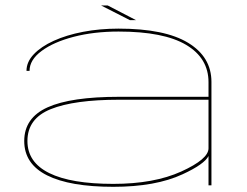

<svg xmlns="http://www.w3.org/2000/svg" viewBox="-20 -696 926 721"><path d="M763 0V-110Q747 -79 665.5 -41.5Q564 5.5 405.5 5.5Q242.5 5.5 156.8 -37.5Q71 -80.5 71 -166.5Q71 -253.5 158.8 -293Q246.5 -332.5 427 -332.5H763V-387.5Q763 -477.5 679 -527.5Q595 -577.5 425 -577.5Q332.5 -577.5 256.8 -557.8Q181 -538 136 -504.5Q91 -471 91 -430H79.5Q79.5 -463.5 106.8 -492.2Q134 -521 181.8 -542.8Q229.5 -564.5 292 -576.5Q354.5 -588.5 425 -588.5Q599 -588.5 686.5 -535.2Q774 -482 774 -388.5V0ZM763 -139V-321.5H427.5Q258.5 -321.5 170.8 -286.2Q83 -251 83 -166.5Q83 -86.5 165 -46Q247 -5.5 405.5 -5.5Q558.5 -5.5 660.8 -52Q763 -98.5 763 -139ZM467.5 -620.5 359.5 -675.5H384.5L490.5 -620.5Z"/></svg>

Font: Anybody UltraExpanded Thin
Style: Regular
Weight: 100
Width: 9
Designer: Tyler Finck
Foundry: Etcetera Type Company
Version: Version 1.010; ttfautohint (v1.8.3) -l 8 -r 50 -G 200 -x 14 